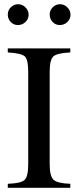

<svg xmlns="http://www.w3.org/2000/svg" viewBox="-20 -892 373 912"><path d="M264 -773Q244 -773 230 -787.5Q216 -802 216 -823Q216 -843 230.5 -857.5Q245 -872 265 -872Q285 -872 300 -857Q315 -842 315 -822Q315 -802 300 -787.5Q285 -773 264 -773ZM65 -773Q45 -773 31 -787.5Q17 -802 17 -823Q17 -843 31.5 -857.5Q46 -872 66 -872Q86 -872 101 -857Q116 -842 116 -822Q116 -802 101 -787.5Q86 -773 65 -773ZM314 0H17V-19Q80 -21 97 -37.5Q114 -54 114 -112V-551Q114 -609 98 -624Q82 -639 17 -643V-662H314V-643Q251 -640 233.5 -624Q216 -608 216 -551V-112Q216 -56 234 -38.5Q252 -21 314 -19Z"/></svg>

Font: STIX Math
Style: Regular
Weight: 400
Designer: MicroPress Inc., with final additions and corrections provided by Coen Hoffman, Elsevier (retired)
Version: Version 1.1.1